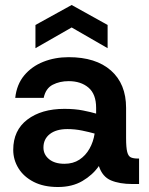

<svg xmlns="http://www.w3.org/2000/svg" viewBox="-20 -737 595 769"><path d="M212 12Q155 12 115 -8.5Q75 -29 54 -63Q33 -97 33 -137Q33 -215 89.5 -258Q146 -301 238 -301Q280 -301 312.5 -294.5Q345 -288 365 -282V-305Q365 -360 334.5 -386Q304 -412 255 -412Q219 -412 191 -397.5Q163 -383 155 -345H41Q47 -399 77 -435Q107 -471 153.5 -489.5Q200 -508 255 -508Q364 -508 424.5 -454.5Q485 -401 485 -305V-184Q485 -146 489.5 -128.5Q494 -111 504.5 -106.5Q515 -102 532 -102H537V0H510Q459 0 424.5 -14.5Q390 -29 376 -72Q351 -36 310 -12Q269 12 212 12ZM238 -81Q273 -81 298 -97.5Q323 -114 338.5 -141.5Q354 -169 359 -202Q338 -208 309 -214Q280 -220 250 -220Q205 -220 179.5 -200Q154 -180 154 -146Q154 -118 176.5 -99.5Q199 -81 238 -81ZM122 -544V-637L267 -717L411 -637V-544L267 -627Z"/></svg>

Font: Host Grotesk SemiBold
Style: Regular
Weight: 600
Designer: Doukan Karapınar
Foundry: Element Type
Version: Version 1.003